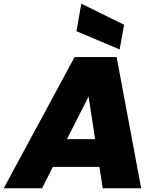

<svg xmlns="http://www.w3.org/2000/svg" viewBox="-62 -1012 837 1032"><path d="M490.2 0 472.2 -115.2H222.2L164.1 0H-42L338.9 -705.1H564.9L696.8 0ZM349.1 -844.2 375 -992.2 605 -878.9 581.1 -746.1ZM449.2 -264.2 414.1 -493.2 297.9 -264.2Z"/></svg>

Font: Poppins ExtraBold
Style: Italic
Weight: 800
Italic angle: -10°
Designer: Ninad Kale (Devanagari), Jonny Pinhorn (Latin)
Foundry: Indian Type Foundry
Version: Version 3.200;PS 1.000;hotconv 16.6.54;makeotf.lib2.5.65590